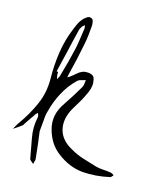

<svg xmlns="http://www.w3.org/2000/svg" viewBox="-140 -751 724 849"><g transform="rotate(15 222.0 -326.5)"><path d="M96.7 -4.9Q97.7 1 94.7 6.8Q92.8 12.7 91.8 19.5Q86.9 14.6 80.1 9.8Q74.2 5.9 73.2 0Q64.5 -45.9 56.6 -90.8Q47.9 -136.7 57.6 -182.6Q58.6 -185.5 58.6 -188.5Q58.6 -191.4 57.6 -193.4Q56.6 -196.3 55.7 -199.2Q54.7 -202.1 53.7 -204.1Q51.8 -202.1 49.8 -200.2Q47.9 -199.2 45.9 -197.3Q38.1 -184.6 29.3 -172.9Q21.5 -161.1 12.7 -148.4Q9.8 -144.5 7.8 -140.6Q5.9 -136.7 2.9 -133.8Q-5.9 -127 -15.6 -120.1Q-25.4 -114.3 -35.2 -107.4Q-30.3 -116.2 -25.4 -125Q-20.5 -133.8 -14.6 -141.6Q21.5 -192.4 44.9 -246.1Q69.3 -300.8 68.4 -366.2Q67.4 -425.8 76.2 -485.4Q85 -545.9 108.4 -601.6Q113.3 -614.3 119.1 -627Q125 -639.6 133.8 -650.4Q139.6 -658.2 149.4 -665Q157.2 -671.9 164.1 -671.9Q165 -671.9 166 -671.9Q179.7 -670.9 182.6 -659.2Q185.5 -646.5 184.6 -635.7Q182.6 -615.2 180.7 -594.7Q178.7 -575.2 174.8 -555.7Q167 -517.6 159.2 -480.5Q150.4 -443.4 141.6 -406.2Q140.6 -402.3 139.6 -397.5Q138.7 -393.6 138.7 -389.6Q141.6 -391.6 145.5 -393.6Q149.4 -395.5 152.3 -398.4Q163.1 -406.2 173.8 -416Q184.6 -425.8 197.3 -430.7Q208 -434.6 221.7 -433.6Q236.3 -432.6 245.1 -425.8Q252 -420.9 253.9 -406.2Q256.8 -392.6 254.9 -381.8Q252.9 -367.2 247.1 -353.5Q241.2 -339.8 234.4 -326.2Q225.6 -308.6 215.8 -293Q205.1 -276.4 195.3 -258.8Q167 -208 177.7 -162.1Q188.5 -115.2 241.2 -86.9Q268.6 -70.3 300.8 -60.5Q334 -50.8 364.3 -41Q380.9 -37.1 398.4 -36.1Q417 -35.2 433.6 -32.2Q437.5 -31.2 441.4 -29.3Q444.3 -26.4 448.2 -23.4Q445.3 -20.5 442.4 -17.6Q439.5 -13.7 436.5 -12.7Q372.1 2 310.5 -2.9Q249 -8.8 193.4 -51.8Q147.5 -86.9 130.9 -149.4Q113.3 -212.9 156.2 -273.4Q170.9 -295.9 185.5 -318.4Q200.2 -341.8 213.9 -365.2Q217.8 -373 218.8 -381.8Q219.7 -390.6 220.7 -399.4Q211.9 -395.5 201.2 -393.6Q191.4 -391.6 184.6 -385.7Q149.4 -351.6 127.9 -310.5Q105.5 -269.5 93.8 -222.7Q87.9 -204.1 86.9 -179.7Q85 -155.3 82 -127.9Q82 -127.9 82 -127.9Q85.9 -98.6 89.8 -68.4Q93.8 -37.1 96.7 -4.9ZM92.8 -402.3Q92.8 -397.5 92.8 -387.7Q93.8 -382.8 94.7 -377.9Q95.7 -374 96.7 -370.1Q99.6 -375 101.6 -378.9Q104.5 -382.8 105.5 -387.7Q115.2 -422.9 125 -457Q133.8 -491.2 141.6 -525.4Q146.5 -548.8 149.4 -572.3Q152.3 -595.7 156.2 -618.2Q156.2 -621.1 155.3 -625Q154.3 -628.9 154.3 -632.8Q151.4 -629.9 148.4 -627.9Q144.5 -625 142.6 -622.1Q139.6 -617.2 136.7 -612.3Q133.8 -606.4 132.8 -600.6Q120.1 -549.8 109.4 -501Q97.7 -452.1 85.9 -403.3Q87.9 -403.3 89.8 -402.3Q90.8 -402.3 92.8 -402.3Z"/></g></svg>

Font: Yuremane_body
Style: Regular
Weight: 400
Version: Version 1.0